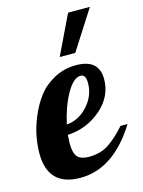

<svg xmlns="http://www.w3.org/2000/svg" viewBox="-115 -818 665 892"><g transform="rotate(-15 217.5 -372.0)"><path d="M152 -162Q152 -113 169 -95.5Q186 -78 224 -78Q278 -78 317.5 -103.5Q357 -129 401 -179H435Q320 6 160 6Q4 6 4 -153Q4 -190 12 -233.5Q20 -277 40.5 -326Q61 -375 90.5 -414Q120 -453 168 -479Q216 -505 274 -505Q384 -505 384 -409Q384 -326 315.5 -266.5Q247 -207 154 -202Q152 -174 152 -162ZM211 -561 302 -750H407L286 -561ZM307 -411Q307 -452 282 -452Q247 -452 213 -391Q179 -330 162 -250Q220 -254 263.5 -302Q307 -350 307 -411Z"/></g></svg>

Font: Lobster Two
Style: Bold Italic
Weight: 700
Designer: Pablo Impallari
Foundry: Pablo Impallari. www.impallari.com
Version: Version 2.000